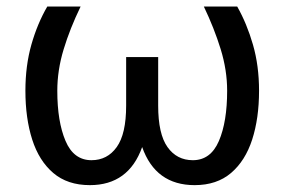

<svg xmlns="http://www.w3.org/2000/svg" viewBox="-20 -548 860 579"><path d="M251 10.3Q183.6 10.3 140.6 -26.4Q97.7 -63 77.1 -127.2Q56.6 -191.4 56.6 -274.4Q56.6 -350.1 74.7 -413.6Q92.8 -477.1 122.6 -528.3H223.1Q190.9 -461.9 171.9 -399.2Q152.8 -336.4 152.8 -274.4Q152.8 -181.6 177.5 -123.3Q202.1 -64.9 255.9 -64.9Q303.7 -64.9 332 -104.5Q360.4 -144 360.4 -229.5V-376H457V-229.5Q457 -144 485.1 -104.5Q513.2 -64.9 561.5 -64.9Q615.2 -64.9 640.1 -122.8Q665 -180.7 665 -274.4Q665 -336.4 645.5 -399.7Q626 -462.9 594.7 -528.3H695.3Q724.6 -476.6 742.9 -413.1Q761.2 -349.6 761.2 -274.4Q761.2 -191.4 740.5 -127.2Q719.7 -63 676.8 -26.4Q633.8 10.3 566.9 10.3Q449.2 10.3 408.7 -104.5Q367.7 10.3 251 10.3Z"/></svg>

Font: Roboto Slab
Style: Regular
Weight: 400
Designer: Google
Version: Version 2.000; ttfautohint (v1.8.1.43-b0c9)